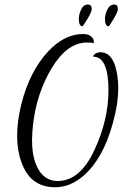

<svg xmlns="http://www.w3.org/2000/svg" viewBox="-20 -767 587 834"><path d="M339.2 -652.8Q322.4 -652.8 322.4 -684.8Q322.4 -704 332.4 -725.6Q342.4 -747.2 361.6 -747.2Q378.4 -747.2 378.4 -728Q378.4 -712 348.8 -667.2ZM452.8 -652.8Q436 -652.8 436 -684.8Q436 -704 446.4 -725.6Q456.8 -747.2 476 -747.2Q492 -747.2 492 -728Q492 -712 462.4 -667.2ZM451.2 -374.4Q451.2 -520.8 384.8 -520.8Q384.8 -526.4 390.4 -531.2Q400.8 -540 416 -540Q469.6 -540 486.4 -456.8Q493.6 -423.2 493.6 -385.6Q493.6 -314.4 468.8 -227.2Q427.2 -77.6 343.2 -4Q285.6 46.4 219.2 46.4Q111.2 46.4 72.8 -63.2Q54.4 -114.4 54.4 -176.8Q54.4 -239.2 72 -312Q108 -456.8 189.6 -544Q260 -619.2 340.8 -619.2Q363.2 -619.2 375.2 -609.2Q387.2 -599.2 387.2 -588.8L388 -579.2Q380 -582.4 358.4 -582.4Q272 -582.4 205.2 -472Q138.4 -361.6 123.2 -223.2Q119.2 -188 119.2 -158.4Q119.2 -67.2 155.2 -18.4Q184 19.2 230.4 19.2Q327.2 19.2 389.2 -113.2Q451.2 -245.6 451.2 -374.4Z"/></svg>

Font: Euphoria Script
Style: Regular
Weight: 400
Designer: Sabrina Mariela Lopez
Foundry: Sabrina Mariela Lopez
Version: Version 1.002